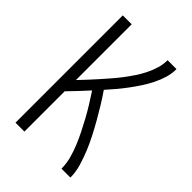

<svg xmlns="http://www.w3.org/2000/svg" viewBox="-215 -832 930 930"><g transform="rotate(45 250.0 -367.5)"><path d="M66 0V-735H127V-353Q147 -374 166.5 -395Q186 -416 205.5 -438Q225 -460 244 -482Q263 -504 280.5 -527Q298 -550 314 -574Q330 -598 343 -624Q356 -650 364.5 -678Q373 -706 373 -735H434Q434 -704 425 -674Q416 -644 402 -616Q388 -588 371 -562Q354 -536 335.5 -511Q317 -486 297 -462Q277 -438 256 -415Q278 -383 298 -350.5Q318 -318 337 -284.5Q356 -251 373.5 -217Q391 -183 405.5 -147.5Q420 -112 431 -75Q442 -38 442 0H381Q381 -34 372 -67.5Q363 -101 350 -132.5Q337 -164 321.5 -195Q306 -226 289.5 -256Q273 -286 255 -315Q237 -344 218 -373Q196 -348 173 -324Q150 -300 127 -276V0Z"/></g></svg>

Font: Iosevka Term Curly Light
Style: Regular
Weight: 300
Designer: Belleve Invis
Foundry: Belleve Invis
Version: Version 32.3.0